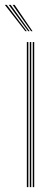

<svg xmlns="http://www.w3.org/2000/svg" viewBox="-52 -774 221 794"><path d="M83.5 0V-600H89.5V0ZM59 0V-600H65.2V0ZM71.2 0V-600H77.2V0ZM52.8 -645 -32.2 -754H-24L58.8 -645ZM64.5 -645 -16 -754H-7.8L70.5 -645ZM76.5 -645 0.2 -754H8.2L82.5 -645Z"/></svg>

Font: Big Shoulders Inline Display Thin ExtraLight
Style: Regular
Weight: 250
Version: Version 2.002